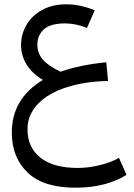

<svg xmlns="http://www.w3.org/2000/svg" viewBox="-20 -508 625 894"><path d="M569 306Q526 334 465 350Q404 366 331 366Q182 366 108.5 295.5Q35 225 35 109Q35 -49 180 -136Q131 -164 104.5 -206.5Q78 -249 78 -298Q78 -348 103 -391.5Q128 -435 176 -461.5Q224 -488 289 -488Q353 -488 421 -460L385 -378Q333 -399 283 -399Q215 -399 184.5 -371.5Q154 -344 154 -300Q154 -260 179.5 -230.5Q205 -201 262 -174Q352 -206 475 -218L483 -131Q377 -129 291.5 -102Q206 -75 157 -24.5Q108 26 108 94Q108 178 168 226Q228 274 343 274Q391 274 444.5 261Q498 248 534 227Z"/></svg>

Font: FiraGOUPP
Style: Medium
Weight: 400
Designer: bBox Type
Foundry: bBox Type GmbH
Version: Version 1.001